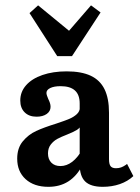

<svg xmlns="http://www.w3.org/2000/svg" viewBox="-20 -700 534 731"><path d="M283.4 -74V-306.1Q283.4 -339.2 265.3 -355.5Q247.3 -371.9 210.7 -371.9Q186.1 -371.9 171.4 -364.9Q156.8 -357.8 156.8 -346.1Q156.8 -342 159 -335.5Q161.3 -328.9 163.7 -323.2Q167.7 -315.5 170.1 -308Q172.5 -300.6 172.5 -293.4Q172.5 -276.4 157.7 -266Q142.9 -255.7 119.2 -255.7Q90.6 -255.7 73.9 -272.3Q57.2 -288.8 57.2 -317.2Q57.2 -350.4 79.3 -375.4Q101.4 -400.5 141.5 -414.4Q181.7 -428.3 234 -428.3Q289.7 -428.3 325.3 -411.7Q360.8 -395.1 377.9 -360.4Q395 -325.7 395 -270.9V-94.4Q395 -75.1 401 -67.3Q407 -59.5 421.6 -59.5Q432 -59.5 440.9 -62.6Q449.7 -65.8 458.7 -72L463.8 -75.9L487.7 -29.5Q466.4 -9.6 436.3 0.9Q406.2 11.3 371.3 11.3Q325.3 11.3 304.4 -9Q283.4 -29.3 283.4 -74ZM45.5 -95.9Q45.5 -136.1 66.7 -161.8Q88 -187.6 117.5 -201.2Q147 -214.8 193.2 -229.1Q225.5 -239.8 243.1 -247.1Q260.7 -254.5 272.5 -265.4Q284.2 -276.2 284.2 -291.7L288.6 -223.8Q284.3 -212.5 272.6 -205.3Q260.9 -198.1 236.8 -188.3Q212.8 -179 198.3 -171.2Q183.8 -163.3 173.3 -149.7Q162.7 -136.1 162.7 -115.8Q162.7 -93.8 175.4 -80.8Q188.1 -67.8 210.3 -67.8Q233.6 -67.8 254.9 -83.9Q276.2 -100.1 294.7 -133L294.8 -72.1Q272.2 -29.6 240 -9.2Q207.8 11.3 164.2 11.3Q109.8 11.3 77.6 -17.8Q45.5 -46.9 45.5 -95.9ZM362.9 -652.6 254.2 -486.4H197.8L92.4 -650.1L125.1 -679.6L268.8 -561.5L209.2 -544.1L326.5 -679.6Z"/></svg>

Font: Playfair Micro SmCond SmLight
Style: Regular
Weight: 360
Width: 4
Designer: Claus Eggers Sørensen
Foundry: Claus Eggers Sørensen
Version: Version 2.100;Glyphs 3.2 (3219)